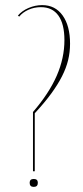

<svg xmlns="http://www.w3.org/2000/svg" viewBox="-20 -725 324 751"><path d="M50 -664Q66 -683 92 -694Q118 -705 145 -705Q196 -705 225 -664.5Q254 -624 254 -554Q254 -521 246.5 -490Q239 -459 222.5 -426.5Q206 -394 180 -358.5Q154 -323 116 -282V-55H109V-287Q172 -360 202 -429Q232 -498 232 -568Q232 -631 208.5 -664Q185 -697 140 -697Q114 -697 91.5 -687Q69 -677 55 -660ZM96 -10Q96 -25 112 -25Q128 -25 128 -10Q128 6 112 6Q96 6 96 -10Z"/></svg>

Font: Moniqa Thin Display
Style: Regular
Weight: 100
Designer: Rajesh Rajput
Foundry: Rajesh Rajput
Version: Version 1.000